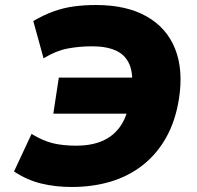

<svg xmlns="http://www.w3.org/2000/svg" viewBox="-20 -736 787 767"><path d="M266 11Q203 11 146 -2.5Q89 -16 36 -51L106 -201Q152 -173 192.5 -163.5Q233 -154 285 -154Q343 -154 386.5 -172Q430 -190 457.5 -227Q485 -264 495 -320L541 -282H193L215 -426H566L505 -373Q514 -437 498 -476.5Q482 -516 444 -533.5Q406 -551 348 -551Q296 -551 249.5 -542Q203 -533 154 -503L113 -652Q156 -677 195.5 -691Q235 -705 276 -710.5Q317 -716 364 -716Q485 -716 565.5 -670.5Q646 -625 679.5 -541Q713 -457 695 -342Q681 -253 644 -187Q607 -121 550.5 -76.5Q494 -32 422 -10.5Q350 11 266 11Z"/></svg>

Font: Nunito Sans 6pt Black
Style: Italic
Weight: 900
Italic angle: -9°
Version: Version 3.101;gftools[0.9.27]